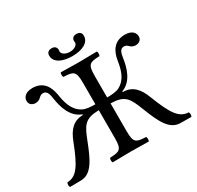

<svg xmlns="http://www.w3.org/2000/svg" viewBox="-170 -1001 1229 1199"><g transform="rotate(-30 444.5 -402.0)"><path d="M429 -729C396 -729 373 -746 373 -763C373 -768 374 -774 374 -776C374 -791 364 -806 341 -806C314 -806 304 -792 304 -773C304 -721 363 -698 429 -698C495 -698 554 -721 554 -773C554 -792 544 -806 517 -806C494 -806 484 -791 484 -776C484 -774 485 -768 485 -763C485 -746 462 -729 429 -729ZM487 -122V-323.8C589.4 -321.3 607.5 -287.1 645 -191C688 -81 725 0 803 1L882 2C887.5 -8.2 887.8 -21.2 882 -31C816.2 -33.9 780.6 -81.9 722 -234C695 -304 657 -347 588 -347V-352C664 -380 687 -466 696 -528C700.2 -557.1 706 -590 736 -590C749 -590 757 -585 768 -574C778 -564 792 -559 805 -559C826 -559 849 -570 849 -599C849 -622 831 -651 778 -651C699 -651 669 -595 659 -533C650 -477 636 -413 577 -381C555.8 -368.7 519.9 -366.5 487 -366.1V-523C487 -606 504 -611 574 -614C580 -620 580 -641 574 -647C530 -646 482.5 -645 444 -645C410.5 -645 362 -646 315 -647C309 -641 309 -620 315 -614C385 -611 402 -606 402 -523V-366.1C369.1 -366.5 333.2 -368.7 312 -381C253 -413 239 -477 230 -533C220 -595 190 -651 111 -651C58 -651 40 -622 40 -599C40 -570 63 -559 84 -559C97 -559 111 -564 121 -574C132 -585 140 -590 153 -590C183 -590 188.8 -557.1 193 -528C202 -466 225 -380 301 -352V-347C232 -347 194 -304 167 -234C108.4 -81.9 72.8 -33.9 7 -31C1.2 -21.2 1.5 -8.2 7 2L86 1C164 0 201 -81 244 -191C281.5 -287.1 299.6 -321.3 402 -323.8V-122C402 -39 385 -34 315 -31C309 -25 309 -4 315 2C360 1 408.7 0 445 0C480.6 0 529 1 574 2C580 -4 580 -25 574 -31C504 -34 487 -39 487 -122Z"/></g></svg>

Font: Libertinus Serif
Style: Regular
Weight: 400
Designer: Philipp H. Poll
Foundry: Khaled Hosny
Version: Version 6.2